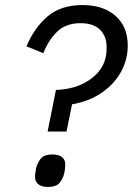

<svg xmlns="http://www.w3.org/2000/svg" viewBox="-20 -730 527 762"><path d="M244 -208H169L202 -373Q282 -376 336 -413.5Q390 -451 400 -506Q402 -513 402.5 -525Q403 -537 403 -544Q403 -587 376.5 -612.5Q350 -638 300 -638Q242 -638 207.5 -605Q173 -572 152 -519L85 -546Q116 -620 169 -665Q222 -710 307 -710Q389 -710 438 -667.5Q487 -625 487 -549Q487 -494 460.5 -445.5Q434 -397 384.5 -362.5Q335 -328 266 -316ZM170 12Q146 12 132.5 1.5Q119 -9 119 -28Q119 -35 120.5 -45Q122 -55 123 -62Q128 -82 141 -99.5Q154 -117 188 -117Q212 -117 225.5 -107Q239 -97 239 -77Q239 -70 238 -60.5Q237 -51 235 -43Q231 -23 217.5 -5.5Q204 12 170 12Z"/></svg>

Font: IBM Plex Sans Var
Style: Italic
Weight: 400
Italic angle: -11.31°
Designer: Mike Abbink, Paul van der Laan, Pieter van Rosmalen
Foundry: Bold Monday
Version: Version 1.001